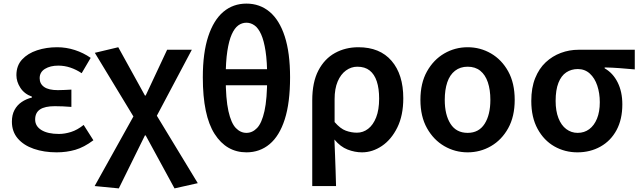

<svg xmlns="http://www.w3.org/2000/svg" viewBox="-20 -831 3554 1065"><path d="M294 14Q224 14 167.5 -5.5Q111 -25 78.5 -63Q46 -101 46 -156Q46 -194 60.5 -221Q75 -248 100 -265Q125 -282 157 -290V-295Q115 -310 93 -344Q71 -378 71 -414Q71 -467 102.5 -501Q134 -535 185.5 -552Q237 -569 297 -569Q347 -569 395 -553.5Q443 -538 483 -510L433 -425Q403 -445 370.5 -456Q338 -467 303 -467Q259 -467 229.5 -449Q200 -431 200 -397Q200 -366 225 -348.5Q250 -331 301 -331Q318 -331 337 -332Q356 -333 376 -334V-238Q351 -240 328.5 -241Q306 -242 284 -242Q229 -242 202 -224Q175 -206 175 -168Q175 -131 210 -109.5Q245 -88 307 -88Q339 -88 374 -99Q409 -110 444 -138L498 -53Q446 -14 397.5 0Q349 14 294 14Z M639 214 505 201 720 -185 506 -538 636 -569 784 -301H788L907 -555H1044L850 -189L1077 185L948 214L788 -80H784Z M1347 14Q1236 14 1170.5 -88Q1105 -190 1105 -402Q1105 -538 1135 -629Q1165 -720 1219 -765.5Q1273 -811 1347 -811Q1421 -811 1475.5 -765.5Q1530 -720 1559.5 -629Q1589 -538 1589 -402Q1589 -261 1559.5 -169Q1530 -77 1475.5 -31.5Q1421 14 1347 14ZM1347 -94Q1380 -94 1406 -121Q1432 -148 1447 -215Q1462 -282 1462 -402Q1462 -489 1453 -547.5Q1444 -606 1428.5 -640.5Q1413 -675 1392 -690Q1371 -705 1347 -705Q1322 -705 1301.5 -690Q1281 -675 1265.5 -640.5Q1250 -606 1241 -547.5Q1232 -489 1232 -402Q1232 -282 1247 -215Q1262 -148 1288 -121Q1314 -94 1347 -94ZM1176 -358V-447H1518V-358Z M1712 201V-274Q1712 -375 1746 -440Q1780 -505 1838 -537Q1896 -569 1968 -569Q2087 -569 2152 -493.5Q2217 -418 2217 -286Q2217 -191 2184 -124Q2151 -57 2098.5 -21.5Q2046 14 1988 14Q1948 14 1908 -1.5Q1868 -17 1835 -57Q1837 -11 1838.5 31Q1840 73 1841.5 114.5Q1843 156 1844 201ZM1960 -95Q1994 -95 2022 -116.5Q2050 -138 2066.5 -180Q2083 -222 2083 -284Q2083 -340 2070 -379.5Q2057 -419 2030.5 -440Q2004 -461 1962 -461Q1928 -461 1899 -440Q1870 -419 1853 -379Q1836 -339 1836 -281V-154Q1868 -117 1898.5 -106Q1929 -95 1960 -95Z M2574 14Q2504 14 2444.5 -20.5Q2385 -55 2348.5 -120Q2312 -185 2312 -277Q2312 -370 2348.5 -435Q2385 -500 2444.5 -534.5Q2504 -569 2574 -569Q2644 -569 2703.5 -534.5Q2763 -500 2799 -435Q2835 -370 2835 -277Q2835 -185 2799 -120Q2763 -55 2703.5 -20.5Q2644 14 2574 14ZM2574 -94Q2636 -94 2668 -144Q2700 -194 2700 -277Q2700 -333 2686 -374.5Q2672 -416 2644 -438.5Q2616 -461 2574 -461Q2533 -461 2504 -438.5Q2475 -416 2461 -374.5Q2447 -333 2447 -277Q2447 -194 2479 -144Q2511 -94 2574 -94Z M3183 14Q3113 14 3055 -19Q2997 -52 2962 -116Q2927 -180 2927 -271Q2927 -344 2948.5 -397.5Q2970 -451 3007 -485.5Q3044 -520 3091 -537.5Q3138 -555 3189 -555H3501V-446Q3455 -450 3417 -453Q3379 -456 3334 -457V-452Q3380 -426 3406 -374Q3432 -322 3432 -252Q3432 -169 3400 -109.5Q3368 -50 3311 -18Q3254 14 3183 14ZM3184 -94Q3221 -94 3248.5 -114.5Q3276 -135 3291.5 -173Q3307 -211 3307 -264Q3307 -314 3293 -356Q3279 -398 3251.5 -423Q3224 -448 3185 -448Q3149 -448 3121 -429.5Q3093 -411 3077.5 -371.5Q3062 -332 3062 -271Q3062 -216 3077.5 -176Q3093 -136 3121 -115Q3149 -94 3184 -94Z"/></svg>

Font: Noto Sans HK SemiBold
Style: Regular
Weight: 600
Version: Version 2.004-H2;hotconv 1.0.118;makeotfexe 2.5.65603